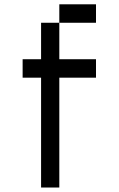

<svg xmlns="http://www.w3.org/2000/svg" viewBox="-20 -796 540 874"><path d="M83 -442.4V-526.4H167V-692.4H250V-526.4H417V-442.4H250V57.6H167V-442.4ZM250 -692.4V-776.4H417V-692.4Z"/></svg>

Font: KH Dot Kodenmachou 12
Style: Regular
Weight: 400
Designer: Original version for X68000 by Keitarou Hiraki (http://hp.vector.co.jp/authors/VA000874/) / TrueType conversion by Homem
Version: Version 1.00.20150527